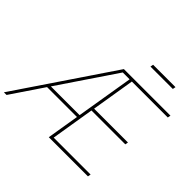

<svg xmlns="http://www.w3.org/2000/svg" viewBox="-216 -1138 1379 1379"><g transform="rotate(45 473.0 -449.0)"><path d="M-12.8 0 478.7 -727.3H951.7L947.4 -704.5H582.4L528.4 -375H872.2L867.9 -352.3H524.1L470.2 -22.7H845.2L840.9 0H443.2L483.7 -245.7H180L14.2 0ZM195.7 -268.5H487.6L559.7 -704.5H490.1ZM832.4 -897.7 828.1 -875H600.9L605.1 -897.7Z"/></g></svg>

Font: Inter UI Thin
Style: Italic
Weight: 100
Italic angle: -9.39999°
Designer: Rasmus Andersson
Foundry: rsms
Version: 3.2;8d6f07862